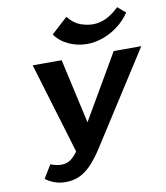

<svg xmlns="http://www.w3.org/2000/svg" viewBox="-96 -974 922 1064"><g transform="rotate(-10 365.0 -441.5)"><path d="M189 11Q151 11 122 -0.5Q93 -12 75 -27L120 -101Q135 -95 150.5 -91.5Q166 -88 181 -88Q207 -88 227 -100Q247 -112 267 -137.5Q287 -163 310 -203L575 -658H730L399 -141Q369 -94 338 -60Q307 -26 271 -7.5Q235 11 189 11ZM283 -114 119 -658H282L386 -193ZM437 -722Q384 -722 335.5 -744Q287 -766 258 -807L349 -890Q382 -850 418.5 -837Q455 -824 488 -824Q527 -824 562.5 -841Q598 -858 636 -894L680 -856Q651 -813 610.5 -783Q570 -753 525.5 -737.5Q481 -722 437 -722Z"/></g></svg>

Font: Ysabeau Office ExtraBold
Style: Italic
Weight: 800
Italic angle: -12°
Designer: Christian Thalmann (Catharsis Fonts)
Version: Version 2.001;gftools[0.9.30]; featfreeze: tnum,lnum,ss02